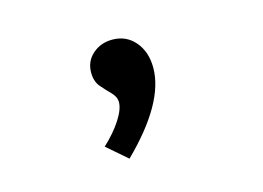

<svg xmlns="http://www.w3.org/2000/svg" viewBox="-54 -220 657 479"><g transform="rotate(-15 275.0 20.0)"><path d="M229 169 177 124Q206 97 223 70.5Q240 44 240 26Q240 12 228 0Q216 -12 204 -26Q192 -40 192 -63Q192 -92 213 -110.5Q234 -129 264 -129Q300 -129 322.5 -102.5Q345 -76 345 -35Q345 55 229 169Z"/></g></svg>

Font: Inconsolata SemiExpanded SemiBold
Style: Regular
Weight: 600
Width: 6
Monospace: yes
Designer: Raph Levien, Cyreal, Brenton Simpson
Foundry: Raph Levien, Cyreal, Google
Version: Version 3.001; ttfautohint (v1.8.2.53-6de2)